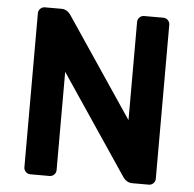

<svg xmlns="http://www.w3.org/2000/svg" viewBox="-51 -751 809 802"><g transform="rotate(5 353.5 -350.0)"><path d="M493 -23 213 -439V-27Q213 -16 205 -8Q197 0 186 0H105Q94 0 86 -8Q78 -16 78 -27V-673Q78 -684 86 -692Q94 -700 105 -700H175Q198 -700 214 -677L494 -261V-673Q494 -684 502 -692Q510 -700 521 -700H602Q613 -700 621 -692Q629 -684 629 -673V-27Q629 -16 621 -8Q613 0 602 0H532Q509 0 493 -23Z"/></g></svg>

Font: Hezaedrus Medium
Style: Regular
Weight: 500
Designer: Hubert & Fischer
Foundry: Hubert & Fischer
Version: Version 1.10;September 3, 2019;FontCreator 11.5.0.2425 64-bi